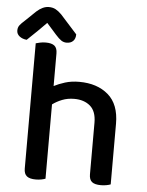

<svg xmlns="http://www.w3.org/2000/svg" viewBox="-89 -875 711 927"><g transform="rotate(5 266.5 -411.5)"><path d="M378 -292Q378 -347 348.5 -372.5Q319 -398 271 -398Q239 -398 212.5 -387.5Q186 -377 166 -362V-2Q159 1 146.5 3.5Q134 6 119 6Q90 6 76 -5Q62 -16 62 -42V-649Q69 -651 82 -654Q95 -657 110 -657Q139 -657 152.5 -646Q166 -635 166 -609V-451Q189 -463 219.5 -472.5Q250 -482 288 -482Q375 -482 428.5 -436Q482 -390 482 -296V-2Q475 1 462 3.5Q449 6 435 6Q405 6 391.5 -5Q378 -16 378 -42ZM109 -752Q90 -733 66.5 -709.5Q43 -686 17 -662Q-4 -664 -18 -675Q-32 -686 -32 -703Q-32 -718 -24 -728.5Q-16 -739 0 -753L51 -802Q81 -829 110 -829Q129 -829 143 -821.5Q157 -814 172 -799L253 -709Q253 -688 241.5 -676.5Q230 -665 210 -665Q196 -665 184.5 -672.5Q173 -680 156 -699Z"/></g></svg>

Font: Baloo 2 Medium
Style: Regular
Weight: 500
Designer: Sarang Kulkarni and Ek Type
Foundry: Ek Type
Version: Version 1.640;hotconv 1.0.111;makeotfexe 2.5.65597; ttfautoh